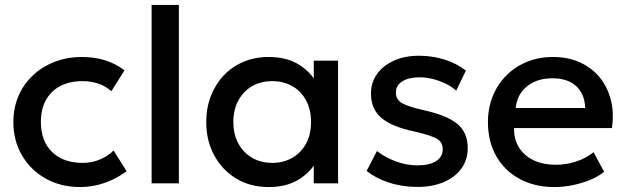

<svg xmlns="http://www.w3.org/2000/svg" viewBox="-20 -740 2528 775"><path d="M303.5 15Q225.5 15 164.5 -19.2Q103.5 -53.5 68.8 -112.8Q34 -172 34 -247.5Q34 -304.5 54.5 -352.2Q75 -400 112.5 -435.5Q150 -471 200.8 -490.5Q251.5 -510 311 -510Q361 -510 403.8 -496.8Q446.5 -483.5 482.5 -456L429.5 -372Q406.5 -392.5 376.8 -402.5Q347 -412.5 313.5 -412.5Q261.5 -412.5 224 -393Q186.5 -373.5 165.8 -336.8Q145 -300 145 -248Q145 -170.5 190.2 -126.5Q235.5 -82.5 313.5 -82.5Q350.5 -82.5 383.5 -96.2Q416.5 -110 438.5 -132.5L491 -49Q451.5 -19 403 -2Q354.5 15 303.5 15Z M592 0V-720H702V0Z M1064.5 15Q990.5 15 933.8 -19.2Q877 -53.5 844.8 -112.8Q812.5 -172 812.5 -247.5Q812.5 -304 831 -352Q849.5 -400 883 -435.5Q916.5 -471 963 -490.5Q1009.5 -510 1064.5 -510Q1137.5 -510 1186.8 -479Q1236 -448 1262 -399L1246.5 -375.5V-495H1344.5V0H1246.5V-119.5L1262 -96Q1236 -47 1186.8 -16Q1137.5 15 1064.5 15ZM1079 -82.5Q1124 -82.5 1159.5 -102.8Q1195 -123 1215.2 -160Q1235.5 -197 1235.5 -247.5Q1235.5 -298 1215.2 -335.2Q1195 -372.5 1159.5 -392.5Q1124 -412.5 1079 -412.5Q1033.5 -412.5 998.2 -392.5Q963 -372.5 942.5 -335.2Q922 -298 922 -247.5Q922 -197 942.5 -160Q963 -123 998.2 -102.8Q1033.5 -82.5 1079 -82.5Z M1665 14.5Q1603.5 14.5 1550 -3Q1496.5 -20.5 1460 -50L1501.5 -130.5Q1536 -103.5 1579.2 -88Q1622.5 -72.5 1664.5 -72.5Q1713 -72.5 1740 -89.5Q1767 -106.5 1767 -137Q1767 -166 1743.8 -179.8Q1720.5 -193.5 1655.5 -208.5Q1562 -228 1519.8 -263.8Q1477.5 -299.5 1477.5 -363Q1477.5 -407.5 1502.2 -441.8Q1527 -476 1570.5 -495.5Q1614 -515 1671 -515Q1726.5 -515 1775.5 -499.2Q1824.5 -483.5 1860.5 -455L1821.5 -374Q1803 -390.5 1778.5 -402.5Q1754 -414.5 1726.8 -421.2Q1699.5 -428 1672.5 -428Q1630.5 -428 1604.2 -411.8Q1578 -395.5 1578 -367Q1578 -337.5 1603 -323.5Q1628 -309.5 1689 -295.5Q1785 -274.5 1826.5 -239.5Q1868 -204.5 1868 -142.5Q1868 -95 1842.5 -59.8Q1817 -24.5 1771.2 -5Q1725.5 14.5 1665 14.5Z M2218 15Q2138 15 2077.5 -17.8Q2017 -50.5 1983.2 -109.5Q1949.5 -168.5 1949.5 -246.5Q1949.5 -303.5 1969 -351.8Q1988.5 -400 2024 -435.5Q2059.5 -471 2107.2 -490.5Q2155 -510 2211.5 -510Q2273 -510 2321 -488.2Q2369 -466.5 2400.8 -427.5Q2432.5 -388.5 2445.8 -336.2Q2459 -284 2450 -223H2055Q2054 -178.5 2074.5 -145.2Q2095 -112 2133.2 -93.5Q2171.5 -75 2223.5 -75Q2265.5 -75 2304.8 -87.8Q2344 -100.5 2376 -125.5L2418.5 -46.5Q2394.5 -27 2360.5 -13.2Q2326.5 0.5 2289.5 7.8Q2252.5 15 2218 15ZM2061.5 -304H2342Q2340.5 -360 2306.2 -392Q2272 -424 2209 -424Q2148 -424 2107.8 -392Q2067.5 -360 2061.5 -304Z"/></svg>

Font: Geologica Cursive
Style: Regular
Weight: 400
Designer: Sindre Bremnes, Frode Helland
Foundry: Monokrom Skriftforlag AS
Version: Version 1.010;gftools[0.9.28]